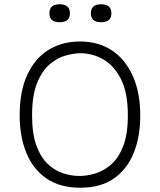

<svg xmlns="http://www.w3.org/2000/svg" viewBox="-20 -866 748 898"><path d="M356 12Q260 12 197 -31.5Q134 -75 103 -151.5Q72 -228 72 -327Q72 -440 108 -517Q144 -594 207.5 -633Q271 -672 354 -672Q440 -672 503 -630.5Q566 -589 601 -511Q636 -433 636 -325Q636 -227 605.5 -151Q575 -75 513 -31.5Q451 12 356 12ZM352 -43Q386 -43 425 -54.5Q464 -66 499 -96Q534 -126 556 -182Q578 -238 578 -326Q578 -432 546 -495.5Q514 -559 463.5 -588Q413 -617 357 -617Q325 -617 286 -606Q247 -595 211.5 -564.5Q176 -534 153 -476.5Q130 -419 130 -326Q130 -241 150 -186Q170 -131 203 -99.5Q236 -68 275 -55.5Q314 -43 352 -43ZM453 -762Q405 -762 405 -804Q405 -846 453 -846Q501 -846 501 -804Q501 -762 453 -762ZM259 -762Q211 -762 211 -804Q211 -846 259 -846Q307 -846 307 -804Q307 -762 259 -762Z"/></svg>

Font: Bricolage Grotesque 10pt ExtraLight
Style: Regular
Weight: 200
Designer: Mathieu Triay
Foundry: Atelier Triay
Version: Version 1.000; ttfautohint (v1.8.4.7-5d5b);gftools[0.9.32]